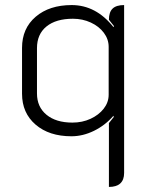

<svg xmlns="http://www.w3.org/2000/svg" viewBox="-20 -529 586 758"><path d="M470 154Q470 181 455 195Q440 209 410 209V-43L429 -67L428 -72Q395 -34 351 -12.5Q307 9 262 9Q174 9 120.5 -37Q67 -83 67 -159V-340Q67 -417 121 -463Q175 -509 263 -509Q359 -509 428 -422L430 -426L410 -451Q410 -481 424.5 -495Q439 -509 470 -509ZM126 -339V-160Q126 -107 163.5 -76Q201 -45 266 -45Q305 -45 337.5 -60Q370 -75 389.5 -100Q409 -125 409 -155V-344Q409 -374 390 -399.5Q371 -425 338.5 -440Q306 -455 268 -455Q201 -455 163.5 -424.5Q126 -394 126 -339Z"/></svg>

Font: K2D ExtraLight
Style: Regular
Weight: 275
Designer: Katatrad Aksorn Co.,Ltd.
Foundry: Cadson Demak Co.,Ltd.
Version: Version 1.000; ttfautohint (v1.6)